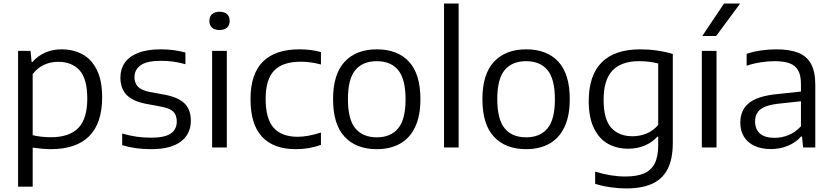

<svg xmlns="http://www.w3.org/2000/svg" viewBox="-20 -828 4672 1078"><path d="M81.5 -542.5H151.5L157.5 -480H162.5Q190.5 -513.5 232.8 -532.2Q275 -551 325.5 -551Q391.5 -551 442.8 -523.2Q494 -495.5 523.8 -435.5Q553.5 -375.5 553.5 -281.5Q553.5 -136.5 480.8 -63.5Q408 9.5 265 9.5Q225 9.5 163.5 1V220H81.5ZM470 -274.5Q470 -385.5 426.8 -433.2Q383.5 -481 306.5 -481Q264.5 -481 227.5 -464.2Q190.5 -447.5 163.5 -412V-69Q185 -63.5 212 -60.5Q239 -57.5 265.5 -57.5Q369.5 -57.5 419.8 -109.5Q470 -161.5 470 -274.5Z M666 -13V-78.5Q708 -66 747.2 -60.5Q786.5 -55 829 -55Q904 -55 938.2 -78Q972.5 -101 972.5 -145.5Q972.5 -182 952.8 -201.2Q933 -220.5 883.5 -229.5L800.5 -245Q724.5 -259.5 690.2 -295.8Q656 -332 656 -393Q656 -440 680.5 -475.5Q705 -511 755.5 -531Q806 -551 882.5 -551Q957.5 -551 1021 -533V-467.5Q986 -477.5 953 -482Q920 -486.5 884 -486.5Q804.5 -486.5 769.8 -461.8Q735 -437 735 -395Q735 -362 754.2 -341.5Q773.5 -321 821 -311.5L903.5 -296.5Q981 -282 1016.2 -247.2Q1051.5 -212.5 1051.5 -150.5Q1051.5 -75 994.8 -32.8Q938 9.5 828.5 9.5Q738.5 9.5 666 -13Z M1171 0V-542.5H1253.5V0ZM1155.5 -710.5Q1155.5 -735 1170.2 -748.5Q1185 -762 1212.5 -762Q1240 -762 1254.8 -748.5Q1269.5 -735 1269.5 -710.5Q1269.5 -686.5 1254.8 -673Q1240 -659.5 1212.5 -659.5Q1185 -659.5 1170.2 -673Q1155.5 -686.5 1155.5 -710.5Z M1386.5 -271Q1386.5 -413 1456.2 -482Q1526 -551 1660.5 -551Q1727.5 -551 1782 -535.5V-466Q1724 -481.5 1669 -481.5Q1568 -481.5 1519.8 -432.2Q1471.5 -383 1471.5 -273Q1471.5 -161 1516.5 -110.5Q1561.5 -60 1652 -60Q1708.5 -60 1782 -84V-14.5Q1715.5 9.5 1640.5 9.5Q1516.5 9.5 1451.5 -59.8Q1386.5 -129 1386.5 -271Z M1850 -271Q1850 -411.5 1915 -481.2Q1980 -551 2095.5 -551Q2212 -551 2276.2 -481.8Q2340.5 -412.5 2340.5 -271Q2340.5 -177 2310.5 -114.2Q2280.5 -51.5 2225.5 -21Q2170.5 9.5 2095.5 9.5Q1980 9.5 1915 -60Q1850 -129.5 1850 -271ZM2257 -270Q2257 -384.5 2215.5 -434.5Q2174 -484.5 2095.5 -484.5Q2017 -484.5 1975.2 -434.8Q1933.5 -385 1933.5 -272Q1933.5 -157.5 1975.2 -107.2Q2017 -57 2095.5 -57Q2173.5 -57 2215.2 -107Q2257 -157 2257 -270Z M2473 0V-808H2555V0Z M2688.5 -271Q2688.5 -411.5 2753.5 -481.2Q2818.5 -551 2934 -551Q3050.5 -551 3114.8 -481.8Q3179 -412.5 3179 -271Q3179 -177 3149 -114.2Q3119 -51.5 3064 -21Q3009 9.5 2934 9.5Q2818.5 9.5 2753.5 -60Q2688.5 -129.5 2688.5 -271ZM3095.5 -270Q3095.5 -384.5 3054 -434.5Q3012.5 -484.5 2934 -484.5Q2855.5 -484.5 2813.8 -434.8Q2772 -385 2772 -272Q2772 -157.5 2813.8 -107.2Q2855.5 -57 2934 -57Q3012 -57 3053.8 -107Q3095.5 -157 3095.5 -270Z M3321.5 204V135.5Q3410.5 163 3490 163Q3555 163 3595.5 145.8Q3636 128.5 3655.8 90Q3675.5 51.5 3675.5 -13V-60.5H3671Q3641.5 -28.5 3599.8 -10.8Q3558 7 3507 7Q3443.5 7 3393.5 -20.8Q3343.5 -48.5 3314.5 -108.5Q3285.5 -168.5 3285.5 -260.5Q3285.5 -405 3358.5 -478Q3431.5 -551 3575.5 -551Q3622 -551 3669 -544.2Q3716 -537.5 3757.5 -525V-26Q3757.5 64.5 3728.5 121Q3699.5 177.5 3641.5 203.8Q3583.5 230 3494.5 230Q3453 230 3406.8 223.2Q3360.5 216.5 3321.5 204ZM3675.5 -127V-471.5Q3627 -484.5 3568 -484.5Q3468.5 -484.5 3418.8 -432Q3369 -379.5 3369 -268Q3369 -158 3412 -110.5Q3455 -63 3531 -63Q3573 -63 3611 -78.8Q3649 -94.5 3675.5 -127Z M3920.5 0V-542.5H4003V0ZM3923 -626 4045 -808H4135.5L4001 -626Z M4557.5 -352.5V0H4489L4483 -61.5H4477.5Q4449.5 -28.5 4404.5 -9.8Q4359.5 9 4309 9Q4255 9 4216.2 -9Q4177.5 -27 4157 -60.5Q4136.5 -94 4136.5 -139.5Q4136.5 -210.5 4185.5 -249.8Q4234.5 -289 4342 -299.5L4477 -314V-356Q4477 -405.5 4460.8 -433.5Q4444.5 -461.5 4412.2 -473Q4380 -484.5 4328.5 -484.5Q4292.5 -484.5 4251.5 -478.2Q4210.5 -472 4172 -459V-525.5Q4207.5 -538 4252 -544.5Q4296.5 -551 4338.5 -551Q4413 -551 4461 -532.2Q4509 -513.5 4533.2 -470Q4557.5 -426.5 4557.5 -352.5ZM4477 -119V-259.5L4347.5 -245.5Q4279.5 -237.5 4249.5 -213.8Q4219.5 -190 4219.5 -146.5Q4219.5 -102 4247 -78Q4274.5 -54 4329 -54Q4370.5 -54 4408.8 -70.2Q4447 -86.5 4477 -119Z"/></svg>

Font: Encode Sans Semi Expanded
Style: Regular
Weight: 400
Width: 6
Designer: Multiple Designers
Foundry: Impallari Type
Version: Version 2.000